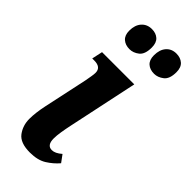

<svg xmlns="http://www.w3.org/2000/svg" viewBox="-251 -808 859 859"><g transform="rotate(45 179.0 -378.5)"><path d="M136 -632Q110 -632 93.5 -646.5Q77 -661 77 -690Q77 -726 95.5 -746.5Q114 -767 144 -767Q170 -767 186 -752.5Q202 -738 202 -708Q202 -665 181 -648.5Q160 -632 136 -632ZM292 -632Q265 -632 249 -646.5Q233 -661 233 -690Q233 -726 251 -746.5Q269 -767 299 -767Q325 -767 341.5 -752.5Q358 -738 358 -708Q358 -665 336.5 -648.5Q315 -632 292 -632ZM148 10Q87 10 63.5 -21.5Q40 -53 40 -95Q40 -133 51 -185L96 -395Q99 -412 101.5 -426.5Q104 -441 104 -450Q104 -485 61 -485H48L59 -536H263L193 -206Q187 -178 183 -153Q179 -128 179 -110Q179 -67 210 -67Q231 -67 256 -89L281 -55Q259 -29 228 -9.5Q197 10 148 10Z"/></g></svg>

Font: Noto Serif Condensed
Style: Bold Italic
Weight: 700
Width: 3
Italic angle: -12°
Designer: Monotype Design Team
Foundry: Monotype Imaging Inc.
Version: Version 2.014